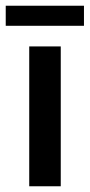

<svg xmlns="http://www.w3.org/2000/svg" viewBox="-29 -650 313 670"><path d="M-9 -560H264V-630H-9ZM73 0H183V-488H73Z"/></svg>

Font: FREAK Grotesk
Style: Bold
Weight: 700
Designer: La Scuola Open Source
Foundry: La Scuola Open Source
Version: Version 1.000;PS 1.0;hotconv 1.0.72;makeotf.lib2.5.5900